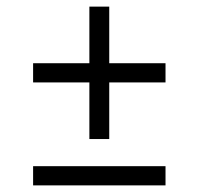

<svg xmlns="http://www.w3.org/2000/svg" viewBox="-20 -560 600 580"><path d="M480 -311H310V-140H250V-311H80V-369H250V-540H310V-369H480ZM480 0H80V-58H480Z"/></svg>

Font: Gauge
Style: Regular
Weight: 400
Designer: Daniel Pimley
Foundry: Daniel Pimley
Version: Version 2.0